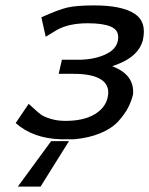

<svg xmlns="http://www.w3.org/2000/svg" viewBox="-20 -507 552 710"><path d="M38 -52 86 -123Q91 -119 106 -105Q121 -91 132 -83Q143 -75 167.5 -67.5Q192 -60 222 -60Q288 -60 328.5 -83.5Q369 -107 378 -146Q388 -189 356 -211.5Q324 -234 252 -234H197L209 -286H263H265H273Q332 -287 373.5 -307.5Q415 -328 417 -366Q419 -396 390 -408.5Q361 -421 305 -421Q234 -421 190 -396L149 -371L133 -443Q195 -471 228.5 -479Q262 -487 329 -487Q429 -487 476.5 -457Q524 -427 508 -357Q492 -301 421 -272L395 -262Q478 -231 472 -158Q466 -133 454 -109.5Q442 -86 418.5 -59.5Q395 -33 352.5 -15Q310 3 254 8H205Q102 5 38 -52ZM46 183 169 15H235L130 183Z"/></svg>

Font: Coval
Style: Italic
Weight: 400
Foundry: Context Ltd
Version: Version 001.000